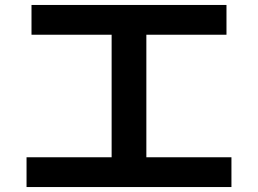

<svg xmlns="http://www.w3.org/2000/svg" viewBox="-20 -747 1040 774"><path d="M87 7V-113H430V-607H107V-727H893V-607H570V-113H913V7Z"/></svg>

Font: M PLUS 1
Style: Bold
Weight: 700
Designer: Coji Morishita
Foundry: UNDERFOREST DESIGN
Version: Version 1.001